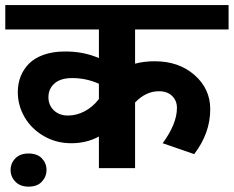

<svg xmlns="http://www.w3.org/2000/svg" viewBox="-35 -649 902 741"><path d="M227.1 -203.1Q259.8 -203.1 291 -219.2Q322.3 -235.4 346.7 -266.6V-325.7Q297.9 -347.7 243.7 -347.7Q198.7 -347.7 175.3 -326.9Q151.9 -306.2 151.9 -273.9Q151.9 -243.2 172.9 -223.1Q193.8 -203.1 227.1 -203.1ZM486.3 0H346.7V-122.1Q299.3 -96.2 239.7 -96.2Q182.1 -96.2 134.3 -123.8Q86.4 -151.4 60.1 -196.5Q33.7 -241.7 33.7 -293.5Q33.7 -326.7 44.9 -354.7Q56.2 -382.8 77.6 -404.1Q99.1 -425.3 133.3 -437.5Q167.5 -449.7 210.9 -450.2Q284.7 -451.7 346.7 -424.8V-535.2H-14.6V-629.4H847.2V-535.2H486.3V-403.3Q521 -412.6 562 -412.6Q655.3 -412.6 715.8 -359.4Q776.4 -306.2 776.4 -227.5Q776.4 -134.8 714.4 -54.2L592.8 -96.2Q647.9 -171.4 647.9 -232.4Q647.9 -260.7 629.2 -278.8Q610.4 -296.9 578.6 -296.9Q527.8 -296.9 486.3 -253.4ZM5.9 6.8Q5.9 -19 24.2 -37.8Q42.5 -56.6 75.2 -56.6Q108.9 -56.6 126.7 -37.8Q144.5 -19 144.5 6.8Q144.5 32.7 126.7 52Q108.9 71.3 75.2 71.3Q43 71.3 24.4 52.2Q5.9 33.2 5.9 6.8Z"/></svg>

Font: Khula Bold
Style: Regular
Weight: 700
Designer: Erin McLaughlin, Steve Matteson
Version: Version 1.000;PS 1.0;hotconv 1.0.72;makeotf.lib2.5.5900